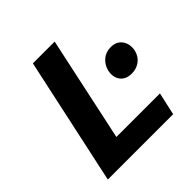

<svg xmlns="http://www.w3.org/2000/svg" viewBox="-175 -796 935 935"><g transform="rotate(-45 292.0 -329.0)"><path d="M45 0 187 -658H337L196 0ZM92 0 117 -117H521L495 0ZM493 -282Q465 -282 447 -294.5Q429 -307 422.5 -328.5Q416 -350 422 -375Q430 -406 453.5 -426Q477 -446 511 -446Q539 -446 556.5 -432.5Q574 -419 580.5 -397.5Q587 -376 582 -351Q574 -318 549.5 -300Q525 -282 493 -282Z"/></g></svg>

Font: Ysabeau Infant ExtraBold
Style: Italic
Weight: 800
Italic angle: -12°
Designer: Christian Thalmann (Catharsis Fonts)
Version: Version 2.001;gftools[0.9.30]; featfreeze: ss01,ss02,lnum